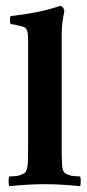

<svg xmlns="http://www.w3.org/2000/svg" viewBox="-20 -632 296 656"><path d="M253.3 4Q186.7 -2.7 132.7 -2.7Q78.7 -2.7 12 4Q9.3 0 9.3 -12Q9.3 -24 12 -29.3Q40 -29.3 53.3 -35.3Q66.7 -41.3 68 -45.3Q74.7 -58.7 75.3 -78.7Q76 -98.7 76 -128V-490.7Q76 -520 72 -528.7Q68 -537.3 60.7 -540Q53.3 -542.7 45.3 -544Q26.7 -549.3 17.3 -549.3Q14.7 -549.3 14 -562Q13.3 -574.7 17.3 -577.3Q106.7 -586.7 173.3 -608Q185.3 -612 186.7 -612Q196 -609.3 200 -596Q197.3 -580 194.7 -565.3Q190.7 -545.3 190.7 -506.7V-128Q190.7 -61.3 194.7 -51.3Q198.7 -41.3 206 -38Q213.3 -34.7 221.3 -32Q236 -29.3 253.3 -29.3Q256 -24 256 -12Q256 0 253.3 4Z"/></svg>

Font: Ramaraja
Style: Regular
Weight: 400
Designer: Appaji Ambarisha Darbha
Foundry: Andhrapradesh Society for Knowledge Networks
Version: Version 1.0.4; ttfautohint (v1.2.25-373a) -l 7 -r 28 -G 50 -